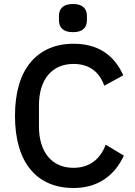

<svg xmlns="http://www.w3.org/2000/svg" viewBox="-20 -929 674 961"><path d="M348 12C165 12 55 -114 55 -349C55 -466 82 -556 133 -617C184 -678 257 -710 348 -710C469 -710 550 -656 597 -552L502 -500C478 -567 429 -609 348 -609C240 -609 175 -531 175 -402V-296C175 -167 240 -89 348 -89C432 -89 484 -137 509 -205L600 -150C553 -49 469 12 348 12ZM345 -768C294 -768 275 -793 275 -828V-849C275 -884 294 -909 345 -909C396 -909 415 -884 415 -849V-828C415 -793 396 -768 345 -768Z"/></svg>

Font: Plexus Sans Medium
Style: Regular
Weight: 500
Version: Version 2.001;PS 002.001;hotconv 1.0.70;makeotf.lib2.5.58329